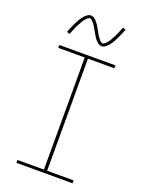

<svg xmlns="http://www.w3.org/2000/svg" viewBox="-175 -1043 850 1125"><g transform="rotate(20 250.0 -480.5)"><path d="M75 0V-18H240V-717H75V-735H425V-717H260V-18H425V0ZM310 -813Q301 -813 293.5 -817Q286 -821 280 -826.5Q274 -832 269 -838.5Q264 -845 259.5 -852Q255 -859 250.5 -866.5Q246 -874 242 -882Q239 -887 236.5 -891.5Q234 -896 231 -901Q228 -906 225.5 -910Q223 -914 220 -918Q217 -922 214 -926Q211 -930 207.5 -933.5Q204 -937 199.5 -940Q195 -943 190 -943Q185 -943 181 -940.5Q177 -938 174 -935Q171 -932 168 -928.5Q165 -925 161 -920.5Q157 -916 155.5 -913.5Q154 -911 152 -908Q150 -905 148.5 -901.5Q147 -898 145 -894.5Q143 -891 140.5 -887Q138 -883 136 -879Q134 -875 132 -870.5Q130 -866 127.5 -861Q125 -856 123 -850.5Q121 -845 118.5 -839.5Q116 -834 114 -828Q112 -822 109 -816L91 -822Q95 -834 99.5 -844Q104 -854 108 -863Q112 -872 116 -880.5Q120 -889 123.5 -896Q127 -903 131 -909.5Q135 -916 138.5 -921.5Q142 -927 147.5 -934Q153 -941 159.5 -946.5Q166 -952 173.5 -956.5Q181 -961 190 -961Q199 -961 206.5 -957Q214 -953 220 -947.5Q226 -942 231 -935.5Q236 -929 240.5 -922Q245 -915 249.5 -907.5Q254 -900 258 -893V-892Q261 -888 263.5 -883Q266 -878 269 -873Q272 -868 274.5 -864Q277 -860 280 -856Q283 -852 286 -848Q289 -844 292.5 -840.5Q296 -837 300.5 -834Q305 -831 310 -831Q315 -831 319 -833.5Q323 -836 326 -839Q329 -842 332 -845.5Q335 -849 339 -853.5Q343 -858 344.5 -860.5Q346 -863 348 -866Q350 -869 351.5 -872.5Q353 -876 355 -879.5Q357 -883 359.5 -887Q362 -891 364 -895Q366 -899 368 -903.5Q370 -908 372.5 -913Q375 -918 377 -923.5Q379 -929 381.5 -934.5Q384 -940 386 -946Q388 -952 391 -958L409 -952Q405 -940 400.5 -930Q396 -920 392 -911Q388 -902 384 -893.5Q380 -885 376.5 -878Q373 -871 369 -864.5Q365 -858 361.5 -852.5Q358 -847 352.5 -840Q347 -833 340.5 -827.5Q334 -822 326.5 -817.5Q319 -813 310 -813Z"/></g></svg>

Font: Iosevka Slab Thin
Style: Regular
Weight: 100
Monospace: yes
Designer: Belleve Invis
Foundry: Belleve Invis
Version: Version 11.1.0; ttfautohint (v1.8.3)